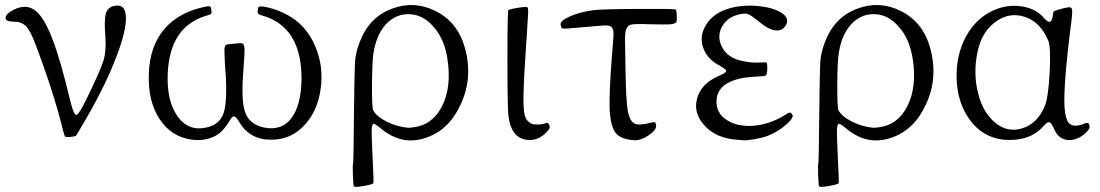

<svg xmlns="http://www.w3.org/2000/svg" viewBox="-20 -537 4320 754"><path d="M279.3 -4.9 289.1 -21.5Q296.9 -35.2 301.8 -43Q382.8 -178.7 428.7 -293Q473.6 -403.3 474.6 -462.9Q475.6 -524.4 427.7 -513.7Q402.3 -507.8 395.5 -483.4Q388.7 -459 393.6 -395.5Q398.4 -338.9 386.2 -298.8Q374 -258.8 321.3 -151.4Q291 -88.9 280.8 -85.9Q270.5 -83 257.8 -133.8Q217.8 -301.8 185.5 -384.8Q152.3 -471.7 116.2 -497.1Q82 -522.5 34.2 -499Q2.9 -483.4 2 -467.8Q1 -452.1 32.2 -452.1Q63.5 -452.1 81.1 -435.1Q98.6 -418 118.2 -366.2Q192.4 -169.9 226.6 -28.3Q233.4 -2 236.3 0Q242.2 2 258.8 0.5Q275.4 -1 279.3 -4.9Z M825.2 -2.9Q856.4 -18.6 885.7 -69.3Q893.6 -82 900.9 -79.6Q908.2 -77.1 918.9 -58.6Q960.9 11.7 1043 11.7Q1124 12.7 1178.7 -48.8Q1228.5 -104.5 1239.7 -191.4Q1251 -278.3 1217.8 -355.5Q1182.6 -439.5 1106.4 -479.5Q1072.3 -498 1034.2 -507.3Q996.1 -516.6 994.1 -506.8Q990.2 -489.3 993.2 -484.4Q996.1 -479.5 1011.7 -475.6Q1164.1 -430.7 1164.1 -228.5Q1163.1 -124 1124.5 -73.2Q1085.9 -22.5 1017.6 -36.1Q961.9 -47.9 944.3 -91.8Q926.8 -135.7 934.6 -243.2Q935.5 -252.9 936.5 -269.5Q940.4 -326.2 940.4 -340.8Q940.4 -361.3 932.6 -366.2Q927.7 -369.1 908.2 -366.2Q902.3 -365.2 899.4 -365.2Q894.5 -364.3 886.7 -364.3Q871.1 -363.3 867.2 -360.4Q861.3 -355.5 861.3 -339.8Q861.3 -328.1 863.3 -285.2Q865.2 -261.7 866.2 -247.1Q873 -134.8 857.4 -90.8Q841.8 -46.9 790 -36.1Q718.8 -20.5 676.3 -81.5Q633.8 -142.6 638.7 -250Q647.5 -433.6 791 -475.6Q804.7 -479.5 808.1 -481.9Q811.5 -484.4 810.5 -490.2V-493.2Q809.6 -498 809.6 -500Q809.6 -513.7 796.9 -512.7Q686.5 -493.2 627 -424.8Q567.4 -356.4 564.5 -246.1Q560.5 -138.7 607.4 -68.4Q654.3 2 735.4 11.7Q785.2 17.6 825.2 -2.9Z M1446.3 182.6Q1448.2 178.7 1443.4 86.9Q1439.5 2 1439.5 -19.5Q1439.5 -49.8 1447.3 -50.8Q1452.1 -51.8 1473.6 -34.2Q1557.6 37.1 1653.3 3.9Q1743.2 -26.4 1789.1 -127Q1838.9 -233.4 1804.7 -352.5Q1775.4 -453.1 1687.5 -495.1Q1605.5 -535.2 1519.5 -502.9Q1429.7 -469.7 1392.6 -372.1Q1377 -332 1374 -293.9Q1372.1 -257.8 1370.1 -93.8V-91.8Q1368.2 99.6 1367.2 100.6Q1364.3 105.5 1365.7 149.4Q1367.2 193.4 1370.1 195.3Q1374 199.2 1407.7 193.4Q1441.4 187.5 1446.3 182.6ZM1583 -35.2Q1539.1 -39.1 1499 -59.1Q1459 -79.1 1445.3 -104.5Q1440.4 -115.2 1440.9 -207Q1441.4 -298.8 1447.3 -332Q1460 -408.2 1502.9 -449.2Q1543 -485.4 1593.8 -481Q1644.5 -476.6 1682.6 -431.6Q1725.6 -383.8 1737.3 -304.7Q1753.9 -195.3 1716.3 -120.6Q1678.7 -45.9 1603.5 -37.1Q1600.6 -37.1 1595.7 -36.1Q1584 -35.2 1583 -35.2Z M2127.9 -19.5Q2136.7 -29.3 2138.2 -35.2Q2139.6 -41 2135.7 -48.8Q2132.8 -53.7 2129.9 -54.7Q2126 -54.7 2116.7 -51.3Q2107.4 -47.9 2090.8 -47.9Q2073.2 -47.9 2066.4 -51.8Q2046.9 -61.5 2041 -83Q2034.2 -107.4 2036.1 -172.9Q2037.1 -229.5 2046.9 -374Q2046.9 -377 2047.9 -383.8Q2053.7 -473.6 2054.2 -489.3Q2054.7 -504.9 2051.3 -508.3Q2047.9 -511.7 2019 -507.3Q1990.2 -502.9 1976.6 -498Q1972.7 -497.1 1972.7 -304.2Q1972.7 -111.3 1976.6 -82Q1987.3 2.9 2045.9 11.7Q2092.8 18.6 2127.9 -19.5Z M2556.6 -44.9Q2555.7 -54.7 2551.8 -56.6Q2547.9 -58.6 2534.2 -54.7Q2489.3 -43 2471.7 -51.8Q2451.2 -62.5 2444.3 -108.4Q2438.5 -147.5 2436.5 -254.9Q2436.5 -277.3 2435.5 -315.4Q2433.6 -386.7 2435.5 -406.2Q2438.5 -432.6 2455.1 -439.5Q2466.8 -443.4 2509.8 -442.4Q2533.2 -441.4 2546.9 -441.4Q2597.7 -440.4 2611.3 -441.4Q2630.9 -443.4 2634.8 -449.2Q2638.7 -453.1 2637.7 -468.8Q2637.7 -496.1 2633.8 -499.5Q2629.9 -502.9 2483.4 -502Q2336.9 -501 2311.5 -497.1Q2258.8 -490.2 2219.2 -473.1Q2179.7 -456.1 2181.6 -440.4Q2181.6 -438.5 2182.6 -435.5Q2183.6 -425.8 2192.4 -424.8Q2201.2 -423.8 2252 -428.7Q2267.6 -429.7 2276.4 -430.7Q2289.1 -431.6 2309.6 -433.6Q2356.4 -438.5 2369.1 -436.5Q2385.7 -433.6 2388.7 -415Q2390.6 -401.4 2385.7 -349.6Q2383.8 -327.1 2382.8 -314.5Q2372.1 -173.8 2374 -111.3Q2377 -43 2396.5 -16.6Q2415 7.8 2460 12.7Q2467.8 12.7 2469.7 13.7Q2495.1 15.6 2526.9 -5.4Q2558.6 -26.4 2556.6 -44.9Z M2993.2 -2.9Q3036.1 -19.5 3068.8 -48.8Q3101.6 -78.1 3089.8 -89.8Q3085 -95.7 3081.1 -95.2Q3077.1 -94.7 3063.5 -85.9Q3002.9 -47.9 2936.5 -43Q2874 -39.1 2833 -66.4Q2791 -93.8 2793.9 -144.5Q2799.8 -230.5 2954.1 -236.3Q2982.4 -237.3 2987.3 -240.7Q2992.2 -244.1 2993.2 -263.7Q2993.2 -264.6 2993.2 -267.6Q2993.2 -287.1 2991.2 -290Q2989.3 -293 2975.6 -292Q2972.7 -292 2971.7 -292Q2935.5 -288.1 2889.6 -298.8Q2835 -311.5 2814.5 -354.5Q2794.9 -394.5 2815.4 -432.6Q2837.9 -473.6 2892.6 -482.4Q2910.2 -485.4 2921.4 -480Q2932.6 -474.6 2962.9 -450.2Q2999 -419.9 3026.9 -417.5Q3054.7 -415 3067.9 -441.4Q3081.1 -467.8 3044.9 -489.3Q3010.7 -508.8 2952.1 -513.7Q2891.6 -518.6 2839.8 -502.9Q2780.3 -484.4 2752.9 -439.5Q2726.6 -397.5 2740.2 -353.5Q2754.9 -305.7 2807.6 -278.3Q2833 -264.6 2832 -257.8Q2831.1 -251 2803.7 -239.3Q2731.4 -208 2716.8 -147.5Q2703.1 -91.8 2746.1 -44.9Q2791 5.9 2874 11.7Q2879.9 12.7 2889.6 12.7L2896.5 13.7Q2908.2 15.6 2941.9 9.8Q2975.6 3.9 2993.2 -2.9Z M3273.4 182.6Q3275.4 178.7 3270.5 86.9Q3266.6 2 3266.6 -19.5Q3266.6 -49.8 3274.4 -50.8Q3279.3 -51.8 3300.8 -34.2Q3384.8 37.1 3480.5 3.9Q3570.3 -26.4 3616.2 -127Q3666 -233.4 3631.8 -352.5Q3602.5 -453.1 3514.6 -495.1Q3432.6 -535.2 3346.7 -502.9Q3256.8 -469.7 3219.7 -372.1Q3204.1 -332 3201.2 -293.9Q3199.2 -257.8 3197.3 -93.8V-91.8Q3195.3 99.6 3194.3 100.6Q3191.4 105.5 3192.9 149.4Q3194.3 193.4 3197.3 195.3Q3201.2 199.2 3234.9 193.4Q3268.6 187.5 3273.4 182.6ZM3410.2 -35.2Q3366.2 -39.1 3326.2 -59.1Q3286.1 -79.1 3272.5 -104.5Q3267.6 -115.2 3268.1 -207Q3268.6 -298.8 3274.4 -332Q3287.1 -408.2 3330.1 -449.2Q3370.1 -485.4 3420.9 -481Q3471.7 -476.6 3509.8 -431.6Q3552.7 -383.8 3564.5 -304.7Q3581.1 -195.3 3543.5 -120.6Q3505.9 -45.9 3430.7 -37.1Q3427.7 -37.1 3422.9 -36.1Q3411.1 -35.2 3410.2 -35.2Z M4218.8 2.9Q4232.4 -3.9 4245.6 -17.1Q4258.8 -30.3 4258.8 -37.1Q4258.8 -60.5 4239.3 -51.8Q4193.4 -33.2 4175.8 -55.7Q4157.2 -81.1 4160.2 -168.9Q4162.1 -250 4184.6 -432.6Q4185.5 -436.5 4186.5 -445.3Q4191.4 -483.4 4190.4 -493.2Q4190.4 -506.8 4183.6 -507.8Q4177.7 -509.8 4157.2 -504.9Q4152.3 -503.9 4150.4 -502.9Q4149.4 -502.9 4147.5 -502Q4125 -496.1 4120.6 -493.7Q4116.2 -491.2 4115.2 -482.4V-480.5Q4110.4 -430.7 4080.1 -465.8Q4051.8 -500 4001.5 -510.3Q3951.2 -520.5 3900.4 -503.9Q3818.4 -475.6 3773.4 -393.6Q3733.4 -318.4 3736.8 -226.1Q3740.2 -133.8 3787.1 -68.4Q3837.9 2.9 3921.9 11.7Q3945.3 13.7 3967.8 11.7Q4037.1 4.9 4077.1 -41Q4093.8 -60.5 4102.5 -56.6Q4108.4 -54.7 4121.1 -27.3Q4133.8 2 4160.6 10.3Q4187.5 18.6 4218.8 2.9ZM3887.7 -55.7Q3840.8 -93.8 3821.3 -169.9Q3800.8 -249 3819.3 -335.9Q3836.9 -416 3893.6 -454.1Q3946.3 -490.2 4004.9 -470.7Q4066.4 -450.2 4096.7 -377Q4107.4 -351.6 4102.1 -251.5Q4096.7 -151.4 4082 -118.2Q4053.7 -51.8 3995.1 -33.2Q3936.5 -14.6 3887.7 -55.7Z"/></svg>

Font: Bpmf GenWan Min R
Style: R
Weight: 400
Foundry: But Ko
Version: Version 1.320